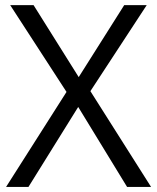

<svg xmlns="http://www.w3.org/2000/svg" viewBox="-20 -734 617 754"><path d="M573.2 0H479L287.1 -314L91.8 0H3.9L241.2 -373L20 -713.9H111.8L289.1 -431.2L467.8 -713.9H556.2L335 -376Z"/></svg>

Font: f08437224
Style: Regular
Weight: 400
Foundry: Ascender Corporation
Version: Version 1.10